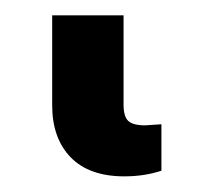

<svg xmlns="http://www.w3.org/2000/svg" viewBox="-20 29 267 248"><path d="M139.6 48.8V164.1Q139.6 179.7 145.8 185.3Q151.9 190.9 167.5 190.9L188.5 189.5V249.5Q166.5 256.8 140.6 256.8Q95.2 256.8 71.3 232.2Q47.4 207.5 47.4 165V48.8Z"/></svg>

Font: Roboto Black
Style: Regular
Weight: 900
Designer: Google
Version: Version 2.134; 2016